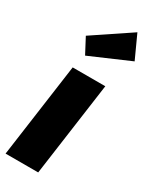

<svg xmlns="http://www.w3.org/2000/svg" viewBox="-229 -896 757 948"><g transform="rotate(30 150.0 -422.0)"><path d="M252 -844.2 312 -712.9 85.9 -615.2 40 -702.1ZM248 -534.2 173.8 0H-12.2L62 -534.2Z"/></g></svg>

Font: Fira Sans Compressed Heavy
Style: Italic
Weight: 900
Width: 3
Italic angle: -8°
Designer: Carrois Corporate & Edenspiekermann AG
Foundry: Carrois Corporate GbR & Edenspiekermann AG
Version: Version 4.203;PS 004.203;hotconv 1.0.88;makeotf.lib2.5.64775